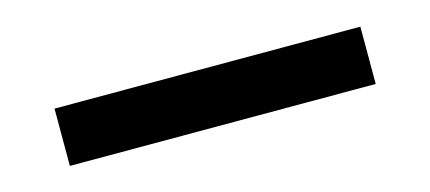

<svg xmlns="http://www.w3.org/2000/svg" viewBox="-26 -39 652 291"><g transform="rotate(-15 300.0 107.0)"><path d="M60.1 151.9V62H540V151.9Z"/></g></svg>

Font: Office Code Pro Medium
Style: Regular
Weight: 500
Designer: Nathan Rutzky & Paul D. Hunt
Foundry: Adobe Systems Incorporated
Version: Version 1.004;PS 001.004;hotconv 1.0.70;makeotf.lib2.5.58329